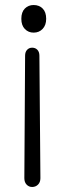

<svg xmlns="http://www.w3.org/2000/svg" viewBox="-20 -543 269 765"><path d="M108 -353Q121 -353 129 -344.5Q137 -336 137 -321L141 167Q141 183 131.5 192.5Q122 202 108 202Q95 202 86 192.5Q77 183 77 167L80 -321Q80 -336 88 -344.5Q96 -353 108 -353ZM114 -523Q136 -523 150 -509Q164 -495 164 -468Q164 -443 150 -428Q136 -413 114 -413Q93 -413 79 -427.5Q65 -442 65 -468Q65 -495 79 -509Q93 -523 114 -523Z"/></svg>

Font: National Park Light
Style: Regular
Weight: 300
Designer: Andrea Herstowski, Ben Hoepner
Version: Version 1.009